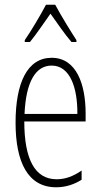

<svg xmlns="http://www.w3.org/2000/svg" viewBox="-20 -877 428 814"><path d="M214 -857H175C152 -813 109 -741 85 -707V-699H107C133 -730 168 -783 194 -819C222 -780 255 -731 283 -699H304V-707C288 -731 239 -810 214 -857ZM199 -632C96 -632 46 -526 46 -357C46 -190 98 -83 218 -83C260 -83 296 -96 326 -115V-154C290 -129 256 -117 220 -117C128 -117 83 -202 83 -362H343V-396C343 -518 305 -632 199 -632ZM199 -599C277 -599 309 -505 308 -394H84C90 -532 132 -599 199 -599Z"/></svg>

Font: Noto Sans Kannada UI ExtraCondensed ExtraLight
Style: Regular
Weight: 200
Width: 2
Designer: Jelle Bosma - Monotype Design Team
Foundry: Monotype Imaging Inc.
Version: Version 2.005